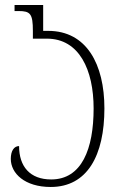

<svg xmlns="http://www.w3.org/2000/svg" viewBox="-20 -735 480 765"><path d="M182 10C328 10 396 -116 396 -303C396 -479 325 -612 172 -612H152V-715H38V-691H54C101 -691 111 -680 111 -612V-581H167C296 -581 353 -456 353 -303C353 -142 306 -20 184 -20C99 -20 56 -72 56 -153C36 -153 23 -134 23 -102C23 -44 79 10 182 10Z"/></svg>

Font: Noto Serif Georgian ExtraCondensed ExtraLight
Style: Regular
Weight: 200
Width: 2
Designer: Monotype Design Team, Akaki Razmadze
Foundry: Google LLC
Version: Version 2.003